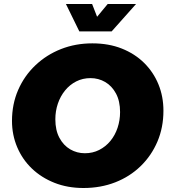

<svg xmlns="http://www.w3.org/2000/svg" viewBox="-20 -929 850 961"><path d="M398 12Q318 12 252.5 -14Q187 -40 139.5 -85.5Q92 -131 66 -192.5Q40 -254 40 -324Q40 -408 71 -479Q102 -550 157.5 -602.5Q213 -655 285.5 -683.5Q358 -712 442 -712Q524 -712 589.5 -686Q655 -660 701.5 -614Q748 -568 773 -507Q798 -446 798 -375Q798 -291 768 -220.5Q738 -150 684 -97.5Q630 -45 557 -16.5Q484 12 398 12ZM405 -162Q444 -162 476.5 -178.5Q509 -195 532.5 -223.5Q556 -252 568.5 -289.5Q581 -327 581 -368Q581 -423 560.5 -461Q540 -499 506.5 -518.5Q473 -538 433 -538Q394 -538 361.5 -521.5Q329 -505 305.5 -476Q282 -447 269.5 -410Q257 -373 257 -332Q257 -277 277.5 -239Q298 -201 331.5 -181.5Q365 -162 405 -162ZM377 -772 310 -909H441L466 -845L519 -909H661L539 -772Z"/></svg>

Font: MuseoModerno Thin Black
Style: Italic
Weight: 900
Italic angle: -9°
Version: Version 1.003